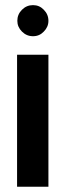

<svg xmlns="http://www.w3.org/2000/svg" viewBox="-20 -708 249 730"><path d="M164.1 2Q164.1 2 164.1 -62.5Q164.1 -127.9 164.1 -211.9Q164.1 -247.1 164.1 -284.2Q164.1 -320.3 164.1 -353.5Q164.1 -415 164.1 -458Q164.1 -500 164.1 -500Q164.1 -500 141.6 -500Q120.1 -500 95.7 -500Q75.2 -500 60.5 -500Q44.9 -500 44.9 -500Q44.9 -500 44.9 -435.5Q44.9 -370.1 44.9 -286.1Q44.9 -251 44.9 -213.9Q44.9 -177.7 44.9 -144.5Q44.9 -83 44.9 -40Q44.9 2 44.9 2Q44.9 2 67.4 2Q88.9 2 113.3 2Q133.8 2 148.4 2Q164.1 2 164.1 2ZM164.1 -628.9Q164.1 -653.3 146.5 -670.9Q129.9 -688.5 105.5 -688.5Q81.1 -688.5 63.5 -670.9Q45.9 -653.3 45.9 -628.9Q45.9 -605.5 63.5 -587.9Q81.1 -570.3 105.5 -570.3Q129.9 -570.3 146.5 -587.9Q164.1 -605.5 164.1 -628.9Z"/></svg>

Font: umazing
Style: Display
Weight: 400
Designer: umazing